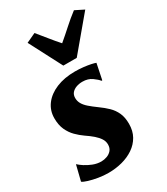

<svg xmlns="http://www.w3.org/2000/svg" viewBox="-213 -957 921 1060"><g transform="rotate(-30 248.0 -427.0)"><path d="M381 -450H376Q366 -463.5 341.5 -481Q317 -498.5 281.5 -498.5Q260.5 -498.5 242.5 -492Q224.5 -485.5 213.5 -472.8Q202.5 -460 202.5 -440Q202.5 -420.5 212 -403.5Q221.5 -386.5 241 -369.5Q260.5 -352.5 289.5 -331.5Q317.5 -311.5 340 -289.8Q362.5 -268 375.8 -239Q389 -210 389 -169Q389 -123.5 370 -90Q351 -56.5 318.2 -34.2Q285.5 -12 243.8 -1Q202 10 156 10Q124.5 10 92 4.5Q59.5 -1 34.2 -8.8Q9 -16.5 -0.5 -24L23.5 -121H25Q35 -111 55.2 -97.8Q75.5 -84.5 101.2 -74.5Q127 -64.5 153.5 -64.5Q171.5 -64.5 189.5 -71Q207.5 -77.5 219.5 -91.5Q231.5 -105.5 231.5 -128Q231.5 -148 220.5 -165.2Q209.5 -182.5 189.8 -199.8Q170 -217 142.5 -235.5Q119.5 -251.5 97.5 -273.5Q75.5 -295.5 61.2 -326.5Q47 -357.5 47 -400.5Q47 -450 75.5 -487.8Q104 -525.5 155.2 -546.8Q206.5 -568 274.5 -568Q301.5 -568 327.8 -565Q354 -562 373.8 -557.8Q393.5 -553.5 401.5 -550ZM235.5 -628 127.5 -835.5 187.5 -863.5Q212.5 -833.5 238.2 -801.2Q264 -769 291.5 -738Q328.5 -769 364 -801.2Q399.5 -833.5 439 -863.5L495 -835.5L321 -628Z"/></g></svg>

Font: Merriweather Light 18pt Black
Style: Italic
Weight: 900
Italic angle: -7.8°
Version: Version 2.101